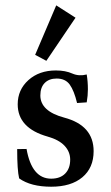

<svg xmlns="http://www.w3.org/2000/svg" viewBox="-20 -689 417 720"><path d="M153.8 -460.9 111.8 -483.4 190.9 -668.9 263.2 -622.6ZM171.9 11.2Q95.7 11.2 51.8 -20Q44.4 -50.8 44.4 -129.9L79.6 -130.4Q99.1 -19 171.9 -19Q205.6 -19 224.4 -38.1Q243.2 -57.1 243.2 -90.3Q243.2 -120.1 221.9 -142.6Q200.7 -165 158.7 -176.8Q46.4 -208.5 46.4 -297.9Q46.4 -352.5 86.7 -388.7Q127 -424.8 189.5 -424.8Q225.6 -424.8 251.5 -413.1Q276.4 -402.3 305.2 -409.7Q309.6 -382.8 309.6 -354Q309.6 -330.6 305.2 -305.2L269 -302.7Q257.8 -349.1 241.5 -371.8Q225.1 -394.5 192.4 -394.5Q164.1 -394.5 147.7 -377.9Q131.3 -361.3 131.3 -331.1Q131.3 -272 220.7 -248Q331.1 -218.8 331.1 -122.1Q331.1 -59.6 288.8 -24.2Q246.6 11.2 171.9 11.2Z"/></svg>

Font: Elstob 18pt SemiBold
Style: Regular
Weight: 600
Designer: Peter S. Baker
Version: Version 1.015